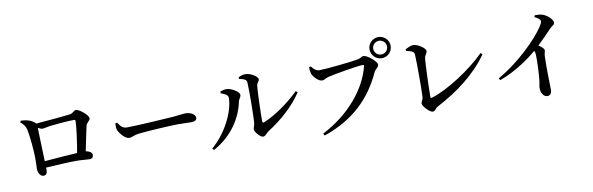

<svg xmlns="http://www.w3.org/2000/svg" viewBox="-55 -1366 6001 1943"><g transform="rotate(-10 2945.0 -394.5)"><path d="M322 -187C319 -277 314 -458 311 -531C328 -522 344 -515 357 -515C376 -515 407 -525 439 -529C493 -536 629 -547 686 -547C696 -547 700 -542 700 -533C700 -483 679 -325 659 -212C564 -207 419 -195 322 -187ZM145 -618C180 -587 196 -567 204 -531C219 -465 233 -299 233 -235C234 -196 230 -148 230 -124C230 -81 256 -44 284 -44C314 -44 324 -64 324 -92V-121C437 -128 562 -135 639 -135C691 -135 744 -128 773 -128C800 -128 812 -144 812 -166C812 -191 782 -209 748 -214C768 -309 789 -417 801 -468C808 -500 844 -510 844 -537C844 -571 754 -643 722 -643C698 -643 691 -614 651 -609C610 -604 404 -584 304 -577C303 -580 301 -582 298 -584C253 -623 208 -630 155 -633Z M1092 -439C1090 -417 1089 -392 1097 -371C1114 -329 1169 -271 1204 -271C1238 -271 1251 -290 1317 -297C1393 -306 1641 -321 1711 -321C1778 -321 1813 -318 1851 -318C1889 -318 1908 -331 1908 -355C1908 -391 1858 -417 1808 -417C1783 -417 1745 -409 1678 -404C1623 -400 1301 -379 1202 -379C1153 -379 1136 -408 1110 -445Z M2403 -665C2452 -657 2479 -643 2480 -616C2486 -520 2481 -258 2477 -206C2473 -167 2461 -156 2461 -136C2461 -111 2512 -48 2543 -48C2568 -48 2584 -79 2607 -94C2736 -175 2879 -298 2964 -430L2946 -444C2841 -342 2704 -242 2578 -190C2566 -185 2559 -189 2559 -203C2558 -276 2565 -513 2572 -566C2576 -601 2599 -604 2599 -628C2599 -657 2524 -702 2476 -702C2451 -702 2431 -697 2402 -683ZM2268 -496C2268 -362 2169 -151 2014 -19L2029 -1C2227 -111 2329 -279 2362 -441C2367 -466 2388 -480 2388 -504C2388 -540 2306 -584 2264 -586C2238 -587 2215 -580 2195 -573V-554C2225 -544 2268 -528 2268 -496Z M3864 -621C3924 -621 3972 -669 3972 -730C3972 -790 3924 -838 3864 -838C3804 -838 3755 -790 3755 -730C3755 -669 3804 -621 3864 -621ZM3864 -800C3903 -800 3935 -769 3935 -730C3935 -690 3903 -659 3864 -659C3825 -659 3793 -690 3793 -730C3793 -769 3825 -800 3864 -800ZM3138 -665 3121 -658C3122 -631 3123 -614 3129 -594C3139 -562 3190 -504 3229 -504C3250 -504 3274 -523 3299 -529C3356 -543 3603 -587 3660 -587C3669 -587 3674 -584 3671 -573C3616 -347 3424 -115 3145 28L3158 49C3470 -59 3652 -247 3765 -493C3780 -526 3814 -536 3814 -565C3814 -597 3722 -675 3683 -675C3660 -675 3656 -659 3622 -652C3571 -641 3290 -611 3220 -611C3184 -611 3160 -638 3138 -665Z M4116 -652C4189 -635 4197 -624 4199 -598C4204 -523 4204 -244 4200 -168C4199 -135 4179 -119 4179 -100C4179 -70 4246 1 4277 1C4305 1 4305 -26 4340 -44C4554 -156 4746 -302 4872 -483L4855 -499C4709 -352 4456 -188 4292 -139C4282 -136 4278 -141 4278 -152C4278 -247 4287 -491 4293 -544C4297 -575 4321 -593 4321 -615C4321 -643 4247 -697 4194 -697C4171 -697 4140 -680 4115 -668Z M5455 -763C5491 -745 5514 -728 5514 -710C5514 -699 5505 -680 5487 -653C5415 -545 5222 -345 4992 -215L5004 -194C5181 -258 5328 -370 5394 -426C5401 -414 5403 -402 5404 -385C5406 -340 5403 -205 5393 -119C5389 -86 5382 -65 5382 -46C5382 -3 5403 47 5447 47C5477 47 5492 26 5492 -14C5492 -69 5485 -217 5490 -356C5492 -383 5500 -399 5500 -415C5500 -432 5476 -451 5445 -472C5506 -530 5556 -584 5592 -621C5620 -650 5641 -649 5641 -675C5641 -706 5588 -757 5540 -772C5514 -781 5486 -781 5461 -780Z"/></g></svg>

Font: Source Han Serif CN SemiBold
Style: Regular
Weight: 600
Designer: Ryoko NISHIZUKA 西塚涼子 (kana & ideographs); Frank Grießhammer (Latin, Greek & Cyrillic); Wenlong ZHANG 张文龙 (bopomofo); San
Foundry: Adobe Systems Incorporated
Version: Version 1.000;PS 1;hotconv 16.6.53;makeotf.lib2.5.65590